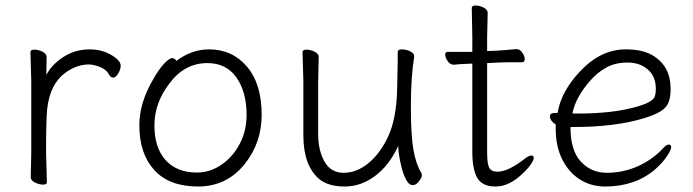

<svg xmlns="http://www.w3.org/2000/svg" viewBox="-20 -664 2525 700"><path d="M151 0Q151 9 137 9Q123 9 107.5 1.5Q92 -6 92 -18L94 -106V-367L91 -474Q91 -483 105.5 -483Q120 -483 135 -475.5Q150 -468 150 -456Q150 -444 149.5 -426.5Q149 -409 149 -391Q169 -429 211.5 -456.5Q254 -484 307 -484Q362 -484 403 -452Q420 -438 420 -424.5Q420 -411 411 -396Q402 -381 393 -381Q384 -381 378 -391Q368 -411 344 -420Q320 -429 304 -429Q261 -429 220 -400Q162 -359 152 -266Q148 -230 148 -106Z M873 -67Q807 16 702 16Q597 16 542.5 -44Q488 -104 488 -207Q488 -289 538 -374Q558 -410 577.5 -431Q597 -452 607.5 -452Q618 -452 623 -442Q679 -484 742 -484Q827 -484 880.5 -421Q934 -358 934 -245Q934 -144 873 -67ZM697 -35Q746 -35 787.5 -63.5Q829 -92 854 -139.5Q879 -187 879 -245Q879 -329 842 -381.5Q805 -434 736 -434Q653 -434 598 -360Q543 -289 543 -207Q543 -125 584 -80Q625 -35 697 -35Z M1144 -11Q1086 -60 1086 -171V-368L1083 -474Q1083 -483 1097.5 -483Q1112 -483 1127 -475.5Q1142 -468 1142 -456L1140 -368V-175Q1140 -116 1163 -75Q1186 -34 1233 -34Q1280 -34 1322.5 -68.5Q1365 -103 1394 -164Q1426 -231 1428 -342Q1430 -418 1430 -442V-475Q1430 -484 1445 -484Q1460 -484 1475 -477Q1490 -470 1490 -459V-457Q1478 -385 1478 -277Q1478 -169 1487.5 -116.5Q1497 -64 1516 -34Q1518 -30 1518 -23.5Q1518 -17 1507.5 -3Q1497 11 1484.5 11Q1472 11 1462.5 -5.5Q1453 -22 1446 -46Q1432 -100 1432 -132Q1399 -61 1347.5 -22.5Q1296 16 1236.5 16Q1177 16 1144 -11Z M1882 -28Q1835 16 1786.5 16Q1738 16 1720 -15.5Q1702 -47 1702 -110V-432H1698Q1676 -431 1655 -430L1634 -428Q1621 -428 1612 -441.5Q1603 -455 1603 -465Q1603 -475 1613 -475H1702V-528L1700 -635Q1700 -644 1714 -644Q1728 -644 1743 -636.5Q1758 -629 1758 -617L1756 -528V-478L1786 -479Q1822 -481 1862 -485H1863Q1875 -485 1884 -472.5Q1893 -460 1893 -448.5Q1893 -437 1883 -437H1845Q1817 -437 1797 -436L1756 -434V-108Q1756 -66 1764 -52Q1772 -38 1794 -38Q1834 -38 1898 -89Q1910 -97 1918 -97Q1926 -97 1926 -88.5Q1926 -80 1914 -63Q1902 -46 1882 -28Z M2186 16Q2135 16 2094.5 -9.5Q2054 -35 2030 -82.5Q2006 -130 2006 -195V-210Q1985 -224 1985 -240Q1985 -252 2002 -252Q2013 -252 2013 -253Q2026 -331 2095 -404Q2170 -484 2261 -484Q2322 -484 2358 -463Q2425 -424 2425 -340Q2425 -311 2418 -292Q2411 -273 2390.5 -259.5Q2370 -246 2328 -233Q2223 -201 2072 -201H2060V-198Q2060 -116 2097.5 -75Q2135 -34 2193 -34Q2251 -34 2304.5 -57.5Q2358 -81 2398 -124Q2410 -137 2418.5 -137Q2427 -137 2427 -127.5Q2427 -118 2412 -95Q2397 -72 2368 -46Q2295 16 2186 16ZM2067 -250H2088Q2217 -250 2305 -276Q2360 -292 2367 -312Q2371 -323 2371 -341Q2371 -385 2342 -410.5Q2313 -436 2268 -436Q2223 -436 2190 -417.5Q2157 -399 2132 -370Q2078 -309 2067 -250Z"/></svg>

Font: LXGW WenKai TC Light
Style: Regular
Weight: 300
Designer: LXGW / Fontworks Inc.
Foundry: LXGW / Fontworks Inc.
Version: Version 1.330